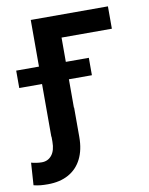

<svg xmlns="http://www.w3.org/2000/svg" viewBox="-140 -591 665 859"><g transform="rotate(-10 192.0 -161.5)"><path d="M410.2 -428.7H181.6V-318.4H286.1V-239.3H181.6V-110.4H182.6V23.4Q182.6 80.6 162.1 121.8Q141.6 163.1 102.3 185.1Q63 207 7.8 207Q-11.2 207 -25.9 205.6Q-40.5 204.1 -56.6 200.2L-49.8 98.6Q-40 101.6 -26.9 103.5Q-13.7 105.5 -2 105.5Q26.4 105.5 43.5 84Q60.5 62.5 60.5 23.4V0H59.6V-239.3H-43.9V-318.4H59.6V-530.3H410.2Z"/></g></svg>

Font: Pretendard Std SemiBold
Style: Regular
Weight: 600
Designer: Base glyphs from Inter by Rasmus Andersson; Hangeul glyphs from Noto Sans CJK(Source Han Sans) by Jang Soo-young and Kan
Foundry: Kil Hyung-jin
Version: Version 1.309